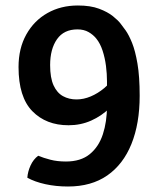

<svg xmlns="http://www.w3.org/2000/svg" viewBox="-20 -666 580 699"><path d="M263.5 -646Q309.5 -646 340.8 -634.2Q372 -622.5 391.2 -607Q410.5 -591.5 419 -580Q426 -571.5 437.5 -555.2Q449 -539 460.8 -510Q472.5 -481 480.5 -434.2Q488.5 -387.5 488.5 -317.5Q488.5 -216 458.5 -141.8Q428.5 -67.5 370.5 -27.2Q312.5 13 227.5 13Q183.5 13 145 4.5Q106.5 -4 79.5 -19Q81 -41 91.2 -63.5Q101.5 -86 119 -99Q138.5 -91 163.5 -84.5Q188.5 -78 220 -78Q274 -78 306.8 -104.8Q339.5 -131.5 354.5 -177.2Q369.5 -223 369.5 -280.5V-370Q369.5 -397 365.8 -426.2Q362 -455.5 353.5 -481.5Q345 -507.5 331 -525Q319.5 -539.5 302.5 -549.2Q285.5 -559 262 -559Q212.5 -559 187.5 -523.2Q162.5 -487.5 162.5 -429Q162.5 -382.5 175 -355.2Q187.5 -328 209.2 -316Q231 -304 258.5 -304Q284.5 -304 310.5 -315Q336.5 -326 359.8 -345.5Q383 -365 399.5 -392L421.5 -331Q406.5 -299.5 378.2 -271.8Q350 -244 312 -227Q274 -210 229.5 -210Q148 -210 97.8 -261.2Q47.5 -312.5 47.5 -422Q47.5 -490 75.8 -540.5Q104 -591 152.8 -618.5Q201.5 -646 263.5 -646Z"/></svg>

Font: Signika Light Medium
Style: Regular
Weight: 500
Version: Version 2.003;gftools[0.9.32]